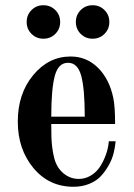

<svg xmlns="http://www.w3.org/2000/svg" viewBox="-20 -702 512 734"><path d="M48 -237C48 -167 67.8 -108 107.5 -60C147.2 -12 198.3 12 261 12C283 12 303 8.3 321 1C339 -6.3 353.7 -16 365 -28C376.3 -40 386.3 -53.7 395 -69C403.7 -84.3 410 -99.7 414 -115C418 -130.3 420.7 -146 422 -162H396C394.7 -144.7 391 -127.7 385 -111C379 -94.3 371.5 -79 362.5 -65C353.5 -51 341.8 -39.7 327.5 -31C313.2 -22.3 297.7 -18 281 -18C259 -18 239.3 -25.3 222 -40C204.7 -54.7 193 -74.3 187 -99C183.7 -111.7 181.2 -125.3 179.5 -140C177.8 -154.7 176.8 -167.7 176.5 -179C176.2 -190.3 176 -206.7 176 -228H420C420 -273.3 417.7 -306.7 413 -328C403 -376 383.5 -414.3 354.5 -443C325.5 -471.7 290.7 -486 250 -486C194 -486 146.3 -462.3 107 -415C67.7 -367.7 48 -308.3 48 -237ZM176 -256C176 -326.7 180.5 -378.7 189.5 -412C198.5 -445.3 215.3 -462 240 -462C264.7 -462 281.5 -445.3 290.5 -412C299.5 -378.7 304 -326.7 304 -256ZM270 -618C270 -600 276.2 -584.8 288.5 -572.5C300.8 -560.2 316 -554 334 -554C352 -554 367.2 -560.2 379.5 -572.5C391.8 -584.8 398 -600 398 -618C398 -636 391.8 -651.2 379.5 -663.5C367.2 -675.8 352 -682 334 -682C316 -682 300.8 -675.8 288.5 -663.5C276.2 -651.2 270 -636 270 -618ZM82 -618C82 -600 88.2 -584.8 100.5 -572.5C112.8 -560.2 128 -554 146 -554C164 -554 179.2 -560.2 191.5 -572.5C203.8 -584.8 210 -600 210 -618C210 -636 203.8 -651.2 191.5 -663.5C179.2 -675.8 164 -682 146 -682C128 -682 112.8 -675.8 100.5 -663.5C88.2 -651.2 82 -636 82 -618Z"/></svg>

Font: Km Standard TT
Style: Bold
Weight: 700
Designer: Alexey Kryukov <alexios@thessalonica.org.ru>
Version: Version 2.0.2